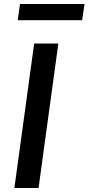

<svg xmlns="http://www.w3.org/2000/svg" viewBox="-20 -941 443 961"><path d="M403 -921H80L69 -840H391ZM151 -723 52 0H173L272 -723Z"/></svg>

Font: United Sans SemiBold
Style: Italic
Weight: 600
Italic angle: -8°
Designer: Pablo Impallari, Rodrigo Fuenzalida (Modified by Dan O. Williams)
Version: Version 1.000;PS 001.000;hotconv 1.0.88;makeotf.lib2.5.64775